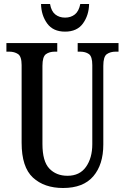

<svg xmlns="http://www.w3.org/2000/svg" viewBox="-20 -929 624 959"><path d="M295 10Q201 10 144.5 -42Q88 -94 88 -216V-604Q88 -647 70 -659Q52 -671 26 -671H12V-714H266V-671H254Q227 -671 209.5 -658.5Q192 -646 192 -600V-210Q192 -123 226.5 -87Q261 -51 317 -51Q378 -51 409.5 -95.5Q441 -140 441 -209V-604Q441 -647 424 -659Q407 -671 380 -671H368V-714H572V-671H558Q531 -671 513.5 -658.5Q496 -646 496 -600V-207Q496 -107 446 -48.5Q396 10 295 10ZM305 -771Q245 -771 215.5 -812Q186 -853 185 -909H230Q236 -873 256 -857Q276 -841 305 -841Q334 -841 354 -857Q374 -873 381 -909H425Q424 -853 394.5 -812Q365 -771 305 -771Z"/></svg>

Font: Noto Serif Myanmar ExtraCondensed Medium
Style: Regular
Weight: 500
Width: 2
Designer: Ben Mitchell and the Monotype Design Team
Foundry: Monotype Imaging Inc.
Version: Version 2.106; ttfautohint (v1.8.4.7-5d5b)